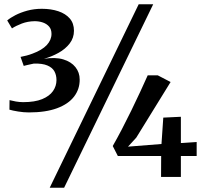

<svg xmlns="http://www.w3.org/2000/svg" viewBox="-20 -835 960 906"><path d="M116.5 -304.5Q91.5 -304.5 65.5 -308.8Q39.5 -313 24.5 -317.5L25 -362.5Q38 -359 55.2 -356Q72.5 -353 89.5 -353Q144 -353 178.8 -367.2Q213.5 -381.5 230 -405.2Q246.5 -429 246.5 -457Q246.5 -481 236.5 -498.8Q226.5 -516.5 203.2 -526.2Q180 -536 140 -535Q135.5 -534 126 -532Q116.5 -530 107 -527.8Q97.5 -525.5 92 -524L77 -566.5Q91 -569 105.8 -573Q120.5 -577 133.5 -582Q178.5 -598.5 200.8 -622.5Q223 -646.5 223 -675Q223 -696.5 211.8 -709.5Q200.5 -722.5 182.5 -728.8Q164.5 -735 143.5 -735Q111 -734.5 83.2 -724Q55.5 -713.5 36.5 -701L14 -738.5Q28.5 -751 52.8 -763.5Q77 -776 109 -784.8Q141 -793.5 177.5 -793.5Q221 -793.5 255.2 -782Q289.5 -770.5 309.2 -747.8Q329 -725 329 -690Q329 -656 308.8 -629.8Q288.5 -603.5 256 -585.5Q223.5 -567.5 187.5 -557.5Q241 -566 278.5 -554.8Q316 -543.5 336 -518.2Q356 -493 356 -460Q356.5 -414.5 329.5 -379.2Q302.5 -344 249 -324.2Q195.5 -304.5 116.5 -304.5ZM634.5 -815H703L282.5 51H214.5ZM740 0 740.5 -99H536L512 -146Q532 -181 554.8 -224.5Q577.5 -268 599.8 -313.8Q622 -359.5 642 -402.5Q662 -445.5 677 -479.5H724.5L785 -448L623 -185.5L584 -143L742 -155.5L750.5 -280L833.5 -284V-160L908 -165V-99H833.5V0Z"/></svg>

Font: Merriweather 60pt SemiBold
Style: Regular
Weight: 600
Version: Version 2.100